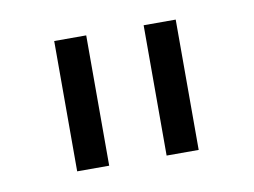

<svg xmlns="http://www.w3.org/2000/svg" viewBox="-41 -781 465 352"><g transform="rotate(-10 191.0 -605.5)"><path d="M137.4 -727.3V-484.7H77.8V-727.3ZM304 -727.3V-484.7H244.3V-727.3Z"/></g></svg>

Font: Inter UI Light
Style: Regular
Weight: 300
Designer: Rasmus Andersson
Foundry: rsms
Version: 3.2;8d6f07862